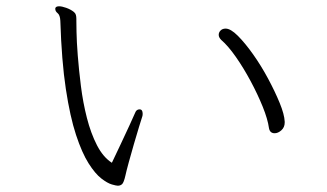

<svg xmlns="http://www.w3.org/2000/svg" viewBox="-20 -647 1040 611"><path d="M223 -581V-587Q223 -594 221.5 -599.5Q220 -605 215 -609Q205 -617 191 -622Q177 -627 168 -627Q158 -627 156 -621V-618Q156 -611 163.5 -605Q171 -599 172 -581Q176 -453 189.5 -364Q203 -275 222 -217.5Q241 -160 262 -127Q283 -94 302.5 -79Q322 -64 336 -60Q350 -56 355 -56Q363 -56 368.5 -61Q374 -66 379 -88Q382 -102 389.5 -129.5Q397 -157 406 -188Q415 -219 422.5 -243.5Q430 -268 433 -277Q434 -280 434 -285Q434 -299 424 -299Q414 -299 410 -288Q405 -276 392 -248Q379 -220 364 -188Q349 -156 336 -129Q308 -147 288.5 -185Q269 -223 256.5 -272Q244 -321 237.5 -373Q231 -425 227.5 -470Q224 -515 223.5 -545.5Q223 -576 223 -581ZM886 -257V-260Q885 -283 870 -319.5Q855 -356 833 -397Q811 -438 785.5 -474Q760 -510 737 -533Q714 -556 698 -556Q688 -556 682 -550Q676 -544 676 -536Q676 -528 684 -520Q706 -501 730.5 -466Q755 -431 777.5 -389Q800 -347 816 -307.5Q832 -268 836 -239Q839 -223 854 -223Q865 -223 875.5 -232.5Q886 -242 886 -257Z"/></svg>

Font: Klee One
Style: Regular
Weight: 400
Designer: Fontworks Inc.
Foundry: Fontworks Inc.
Version: Version 1.100